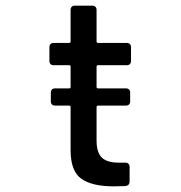

<svg xmlns="http://www.w3.org/2000/svg" viewBox="-20 -661 640 680"><path d="M429 -430H327Q322 -430 322 -425V-353Q322 -348 327 -348H426Q433 -348 437 -344Q441 -340 441 -333V-302Q441 -295 437 -291Q433 -287 426 -287H327Q322 -287 322 -282V-164Q322 -121 340.5 -103Q359 -85 400 -85H424Q431 -85 435 -81Q439 -77 439 -70V-18Q439 -4 424 -2L383 -1Q306 -1 268 -28Q230 -55 230 -129V-282Q230 -287 225 -287H175Q168 -287 164 -291Q160 -295 160 -302V-333Q160 -340 164 -344Q168 -348 175 -348H225Q230 -348 230 -353V-425Q230 -430 225 -430H170Q163 -430 159 -434Q155 -438 155 -445V-494Q155 -501 159 -505Q163 -509 170 -509H225Q230 -509 230 -514V-626Q230 -633 234 -637Q238 -641 245 -641H307Q314 -641 318 -637Q322 -633 322 -626V-514Q322 -509 327 -509H429Q436 -509 440 -505Q444 -501 444 -494V-445Q444 -438 440 -434Q436 -430 429 -430Z"/></svg>

Font: Barlow_Medium_SS
Style: Regular
Weight: 500
Designer: Jeremy Tribby
Foundry: Jeremy Tribby
Version: Version 1.101 August 23, 2024